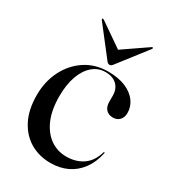

<svg xmlns="http://www.w3.org/2000/svg" viewBox="-159 -713 723 807"><g transform="rotate(30 202.0 -309.0)"><path d="M389 -334.5Q389 -313.5 377 -300.5Q365 -287.5 344.5 -287.5Q324 -287.5 311.5 -300.5Q299 -313.5 299 -338V-367.5Q299 -399.5 279 -418.8Q259 -438 224 -438Q188.5 -438 161.8 -415Q135 -392 120.2 -350.5Q105.5 -309 105.5 -253.5Q105.5 -186.5 125.5 -140.8Q145.5 -95 179.8 -71.2Q214 -47.5 257 -47.5Q303.5 -47.5 337 -70.5Q370.5 -93.5 384 -140.5Q384.5 -142.5 385.5 -143.2Q386.5 -144 387.5 -143.5Q388.5 -143.5 389 -142.2Q389.5 -141 389 -139.5Q379 -92 354.5 -58.8Q330 -25.5 294 -8.2Q258 9 212.5 9Q158.5 9 115.2 -16Q72 -41 46.5 -90Q21 -139 21 -210Q21 -276 47.8 -329.2Q74.5 -382.5 122.2 -414Q170 -445.5 232.5 -445.5Q282 -445.5 317 -430.8Q352 -416 370.5 -390.8Q389 -365.5 389 -334.5ZM241 -532 106.5 -625Q104 -626 102 -626.5Q100 -627 99 -626Q98.5 -625.5 98.5 -623.8Q98.5 -622 100 -619.5L206 -483Q210 -477.5 213.5 -475Q217 -472.5 221.5 -472.5Q226.5 -472.5 230 -475Q233.5 -477.5 237.5 -483L343.5 -619.5Q345 -622 345.2 -623.8Q345.5 -625.5 344.5 -626Q343.5 -627 341.5 -626.5Q339.5 -626 337.5 -625L202 -532Z"/></g></svg>

Font: Fraunces 120pt
Style: Regular
Weight: 400
Version: Version 1.000;[b76b70a41]